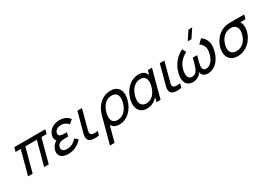

<svg xmlns="http://www.w3.org/2000/svg" viewBox="21 -1887 4519 3225"><g transform="rotate(-30 2280.5 -274.0)"><path d="M57.7 0H146.7L269.6 -459H492.6L369.7 0H458.7L581.6 -459H681.6L703.3 -540H102.3L80.6 -459H180.6Z M1046.9 -161.5C992 -102 928.3 -69.5 858.3 -69.5C796.2 -69.5 759.9 -95.1 759.9 -138.4C759.9 -146.1 761 -154.3 763.3 -163C780.3 -226.5 835 -242 918 -242H974L993.7 -315.5H938.2C877.4 -315.5 836.9 -330.6 836.9 -370.5C836.9 -376.6 837.8 -383.2 839.8 -390.5C854.7 -446 908.9 -471 965.4 -471C1025.4 -471 1075.4 -443 1104.2 -405L1174.4 -465.5C1134.2 -522.5 1068.9 -555 982.4 -555C878.4 -555 777.2 -498.5 750.2 -397.5C746.2 -382.8 744.3 -369 744.3 -356C744.3 -327.5 753.7 -303.1 771.8 -282.5C719.7 -257.5 683.9 -206 669.9 -154C665.8 -138.8 663.9 -124.5 663.9 -111.1C663.9 -31.2 733.2 15 832.1 15C939.1 15 1036.6 -33.5 1105.6 -115.5Z M1305.5 4.5C1319.2 6.8 1336.8 8 1355.4 8C1381.6 8 1410.1 5.6 1433.2 0L1453.7 -76.5C1433.7 -73.1 1411.9 -71.3 1391.3 -71.3C1381.7 -71.3 1372.4 -71.7 1363.7 -72.5C1338 -75.5 1318.1 -85.5 1310.8 -110.5C1309.3 -116.1 1308.5 -121.9 1308.5 -128C1308.5 -148.5 1316.6 -172.9 1326 -208L1414.9 -540H1325.9L1235.9 -204C1224 -159.7 1213.2 -126.6 1213.2 -95.8C1213.2 -84.9 1214.6 -74.2 1217.7 -63.5C1230.8 -19 1264.8 -2 1305.5 4.5Z M1507.5 240H1597L1678.3 -63.5C1699.7 -16.5 1751.8 15 1826.3 15C1977.3 15 2101.2 -108 2145 -271.5C2154.4 -306.5 2159.2 -339.7 2159.2 -370.2C2159.2 -480 2097.8 -555 1971 -555C1829 -555 1716.3 -461 1664.3 -328.5C1653.4 -302.5 1644.5 -271.5 1634.9 -235.5ZM1837.6 -66.5C1757.5 -66.5 1721 -113.2 1721 -186.9C1721 -212.1 1725.2 -240.4 1733.4 -271C1765.4 -390.5 1837.7 -473.5 1946.7 -473.5C2028.7 -473.5 2066.4 -426.2 2066.4 -352C2066.4 -327.7 2062.3 -300.4 2054.4 -271C2022.7 -152.5 1945.1 -66.5 1837.6 -66.5Z M2692.8 -540 2669.7 -453.5C2652.3 -517.5 2599.4 -555 2516.9 -555C2361.9 -555 2238 -432.5 2194.5 -270C2185.1 -235.1 2180.5 -202 2180.5 -171.5C2180.5 -60.9 2241.7 15 2361.6 15C2443.6 15 2519.3 -23 2571.7 -88L2548.2 0H2627.7L2772.3 -540ZM2394.5 -66.5C2313.2 -66.5 2277.3 -116.8 2277.3 -189.9C2277.3 -214.4 2281.3 -241.4 2289 -270C2321.3 -390.5 2399 -473.5 2504.5 -473.5C2582.8 -473.5 2618.2 -427.6 2618.2 -355.1C2618.2 -329.8 2613.9 -301.4 2605.6 -270.5C2573.9 -152 2501.5 -66.5 2394.5 -66.5Z M2903.5 4.5C2917.2 6.8 2934.8 8 2953.4 8C2979.6 8 3008.1 5.6 3031.2 0L3051.7 -76.5C3031.7 -73.1 3009.9 -71.3 2989.3 -71.3C2979.7 -71.3 2970.4 -71.7 2961.7 -72.5C2936 -75.5 2916.1 -85.5 2908.8 -110.5C2907.3 -116.1 2906.5 -121.9 2906.5 -128C2906.5 -148.5 2914.6 -172.9 2924 -208L3012.9 -540H2923.9L2833.9 -204C2822 -159.7 2811.2 -126.6 2811.2 -95.8C2811.2 -84.9 2812.6 -74.2 2815.7 -63.5C2828.8 -19 2862.8 -2 2903.5 4.5Z M3695.6 -787.5H3623.1L3513.4 -622.5H3585.9ZM3733.8 -555 3656.2 -482C3710.7 -440.6 3737.4 -394.4 3737.4 -332C3737.4 -307.9 3733.4 -281.2 3725.5 -251.5C3698.5 -151 3638.2 -69.5 3555.7 -69.5C3506.5 -69.5 3490.1 -97.3 3490.1 -139.9C3490.1 -170.9 3498.8 -209.8 3510 -251.5L3534.5 -343H3451L3426.5 -251.5C3399.9 -152.5 3368.2 -69.5 3283.2 -69.5C3225.4 -69.5 3199.1 -110 3199.1 -171.1C3199.1 -195.1 3203.1 -222.3 3211 -251.5C3238.8 -355.5 3294.9 -423 3403.7 -482L3365.3 -555C3235.5 -490.5 3151.7 -383 3115.3 -247C3105.4 -210.4 3100.4 -175.9 3100.4 -144.6C3100.4 -49.2 3147.6 15.5 3250.4 15.5C3313.4 15.5 3377.5 -11 3421.7 -77C3430 -11 3479.9 15.5 3543.4 15.5C3677.4 15.5 3778.3 -96 3818.6 -246.5C3829.1 -285.5 3834.5 -322.4 3834.5 -356.7C3834.5 -440.3 3802.5 -508.6 3733.8 -555Z M4560.9 -540H4330.4C4284.4 -540 4243.9 -540 4211.7 -534C4080.2 -509.5 3973.9 -404 3936.1 -263C3927.9 -232.4 3923.9 -203.3 3923.9 -176.2C3923.9 -62.6 3994.5 15 4121.6 15C4278.6 15 4413.9 -103.5 4456.6 -263C4464.7 -292.9 4468.5 -321.5 4468.5 -347.9C4468.5 -392 4457.8 -430.2 4438.7 -459H4539.2ZM4144.3 -69.5C4061.7 -69.5 4020.2 -116.1 4020.2 -191.1C4020.2 -212.8 4023.7 -236.9 4030.6 -263C4059.5 -370.7 4135.9 -455.5 4246.7 -455.5C4247.1 -455.5 4247.4 -455.5 4247.7 -455.5C4332 -455.1 4372.3 -406.7 4372.3 -333.2C4372.3 -311.7 4368.9 -288.2 4362.1 -263C4331.9 -150 4253.8 -69.5 4144.3 -69.5Z"/></g></svg>

Font: Manrope
Style: MediumItalic
Weight: 500
Italic angle: -15°
Designer: Mikhail Sharanda
Foundry: Mikhail Sharanda
Version: Version 4.502;hotconv 1.0.109;makeotfexe 2.5.65596